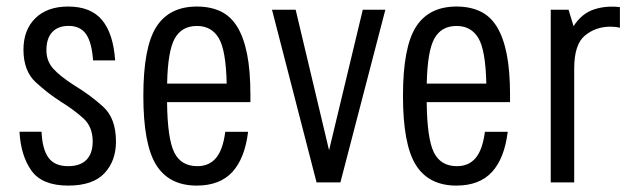

<svg xmlns="http://www.w3.org/2000/svg" viewBox="-20 -569 1963 599"><path d="M341.8 -127.2Q341.8 -199.6 302.1 -235.8Q262.4 -272 212.8 -302Q166.8 -331.4 145.8 -355.1Q124.8 -378.8 124.8 -412.2Q124.8 -449.4 142.9 -468.8Q161 -488.2 194 -488.2Q230.6 -488.2 248.5 -462.5Q266.4 -436.8 270.4 -380.6H339.2Q333.6 -463.8 298.6 -506.2Q263.6 -548.6 192.6 -548.6Q127.4 -548.6 90.3 -512.2Q53.2 -475.8 53.2 -413.8Q53.2 -347.8 91.4 -312.5Q129.6 -277.2 172.2 -250.2Q210.4 -226.6 239.8 -200.1Q269.2 -173.6 269.2 -127.6Q269.2 -90.2 249.7 -70.4Q230.2 -50.6 192.6 -50.6Q150.4 -50.6 131.2 -77.1Q112 -103.6 109.6 -158H40.8Q44.8 -83.6 78 -36.8Q111.2 10 193 10Q269.6 10 305.7 -28.4Q341.8 -66.8 341.8 -127.2Z M595.6 -50.6Q544.8 -50.6 523.6 -93.5Q502.4 -136.4 501.2 -250.4H761.2V-273.6Q761.2 -348.6 750.8 -400.6Q740.4 -452.6 720 -485.7Q699.6 -518.8 668 -533.7Q636.4 -548.6 594.2 -548.6Q508.2 -548.6 467.7 -485.2Q427.2 -421.8 427.2 -269.8Q427.2 -118.2 467.5 -54.1Q507.8 10 593.8 10Q665.8 10 704.8 -32.4Q743.8 -74.8 754 -157.8H682.8Q675.6 -102 654.1 -76.3Q632.6 -50.6 595.6 -50.6ZM594.4 -488Q639.8 -488 662.4 -450.2Q685 -412.4 687.2 -308.2H501.4Q503.4 -409.8 525.2 -448.9Q547 -488 594.4 -488Z M967.6 0H1042L1182.2 -538.6H1111.8L1006.6 -100.2L902.4 -538.6H828.6Z M1405.6 -50.6Q1354.8 -50.6 1333.6 -93.5Q1312.4 -136.4 1311.2 -250.4H1571.2V-273.6Q1571.2 -348.6 1560.8 -400.6Q1550.4 -452.6 1530 -485.7Q1509.6 -518.8 1478 -533.7Q1446.4 -548.6 1404.2 -548.6Q1318.2 -548.6 1277.7 -485.2Q1237.2 -421.8 1237.2 -269.8Q1237.2 -118.2 1277.5 -54.1Q1317.8 10 1403.8 10Q1475.8 10 1514.8 -32.4Q1553.8 -74.8 1564 -157.8H1492.8Q1485.6 -102 1464.1 -76.3Q1442.6 -50.6 1405.6 -50.6ZM1404.4 -488Q1449.8 -488 1472.4 -450.2Q1495 -412.4 1497.2 -308.2H1311.4Q1313.4 -409.8 1335.2 -448.9Q1357 -488 1404.4 -488Z M1698.2 0H1771.4V-355Q1771.4 -430.8 1805.1 -458.3Q1838.8 -485.8 1884.2 -485.8Q1891.6 -485.8 1899.1 -485Q1906.6 -484.2 1914 -482.4V-546.8Q1870.4 -552 1832.6 -539.4Q1794.8 -526.8 1769.4 -487.4L1753.8 -538.6H1698.2Z"/></svg>

Font: Secuela Light
Style: Regular
Weight: 300
Designer: Fernando Haro
Foundry: deFharo
Version: Version 1.708